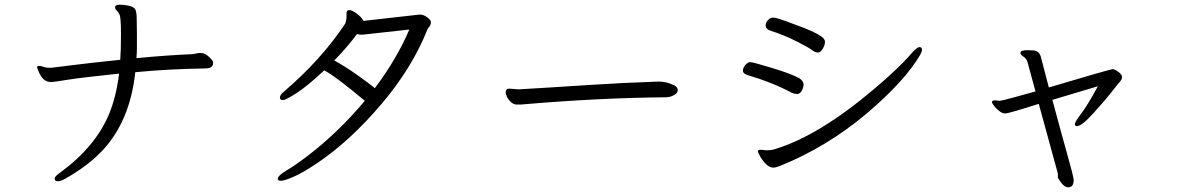

<svg xmlns="http://www.w3.org/2000/svg" viewBox="-20 -735 5040 819"><path d="M187 -446H200Q204 -446 276.5 -455.5Q349 -465 493 -480Q496 -519 496 -589.5Q496 -660 490 -672.5Q484 -685 477.5 -690.5Q471 -696 471 -704V-706Q473 -715 491.5 -715Q510 -715 529.5 -710.5Q549 -706 555.5 -697.5Q562 -689 563 -662.5Q564 -636 564 -596V-532Q564 -509 562 -487Q699 -500 802 -504Q810 -505 818 -507Q826 -509 834 -509H837Q854 -509 871 -493Q888 -477 889 -470V-466Q889 -443 855 -443Q702 -441 557 -427Q535 -220 418 -94Q356 -28 259 27Q239 38 228 38Q217 38 215 33.5Q213 29 213 28Q213 17 237 1Q387 -109 445 -248Q476 -323 488 -421Q325 -404 266.5 -394.5Q208 -385 198 -385Q162 -385 144 -432Q138 -446 138 -447Q138 -454 146.5 -454Q155 -454 165 -450Q175 -446 187 -446Z M1726 -609 1526 -587H1519Q1511 -587 1503 -590Q1464 -537 1406 -477Q1452 -452 1505.5 -414Q1559 -376 1579 -359Q1673 -484 1726 -609ZM1531 -646 1771 -673Q1787 -673 1802.5 -661Q1818 -649 1818 -642Q1818 -635 1817 -632Q1816 -629 1814 -625Q1812 -621 1809 -618Q1806 -615 1804 -611Q1738 -445 1607 -291Q1476 -137 1340 -44Q1274 1 1233.5 18.5Q1193 36 1180 36Q1167 36 1165 31V28Q1165 14 1202.5 -8Q1240 -30 1296 -73Q1426 -173 1536 -305Q1411 -410 1363 -435Q1294 -370 1246.5 -339Q1199 -308 1186.5 -308Q1174 -308 1174 -319Q1174 -330 1191 -344Q1352 -482 1453 -635Q1455 -640 1458 -658V-677Q1458 -692 1469.5 -692Q1481 -692 1500.5 -678Q1520 -664 1531 -646Z M2152 -357 2190 -354H2194Q2334 -362 2484.5 -372Q2635 -382 2787 -387H2790Q2824 -387 2856 -371Q2871 -363 2871 -350.5Q2871 -338 2854.5 -329Q2838 -320 2821 -320Q2543 -318 2213 -290Q2207 -289 2202 -289H2184Q2171 -289 2159 -300Q2147 -311 2142 -323.5Q2137 -336 2137 -341Q2137 -357 2152 -357Z M3390 -401Q3408 -389 3408 -373L3406 -363Q3404 -353 3397 -343.5Q3390 -334 3380 -334Q3370 -334 3358 -339Q3271 -385 3174 -413Q3149 -420 3149 -433Q3149 -446 3159.5 -458Q3170 -470 3180.5 -470Q3191 -470 3273.5 -445Q3356 -420 3390 -401ZM3231 -96 3244 -94H3251Q3273 -94 3289 -100Q3474 -157 3707 -354Q3817 -447 3866 -505Q3891 -534 3902 -534Q3913 -534 3913 -522Q3913 -510 3884 -468Q3817 -370 3676 -250Q3507 -108 3309 -28Q3289 -20 3279 -20Q3252 -20 3224 -65Q3213 -84 3213 -90Q3213 -96 3220 -96ZM3267 -604Q3246 -611 3246 -627Q3246 -638 3255.5 -649Q3265 -660 3279.5 -660Q3294 -660 3372 -630Q3454 -601 3484 -579Q3499 -569 3499 -556Q3499 -543 3489.5 -527Q3480 -511 3468.5 -511Q3457 -511 3442 -522.5Q3427 -534 3375 -560Q3323 -586 3267 -604Z M4560 32Q4560 64 4537 64Q4519 64 4502 38L4494 26Q4492 23 4492.5 13.5Q4493 4 4491 0L4411 -292Q4282 -251 4268.5 -251Q4255 -251 4241.5 -262Q4228 -273 4219.5 -284.5Q4211 -296 4211 -299Q4211 -307 4225 -307L4243 -305Q4253 -305 4308.5 -320.5Q4364 -336 4397 -345L4366 -459Q4363 -474 4357 -483Q4350 -491 4341.5 -496.5Q4333 -502 4333 -509Q4333 -521 4361 -521L4387 -520Q4415 -518 4421 -488L4454 -362Q4717 -440 4726 -440Q4735 -440 4750.5 -428.5Q4766 -417 4766 -407.5Q4766 -398 4760.5 -390.5Q4755 -383 4752.5 -381Q4750 -379 4748 -376Q4746 -373 4719 -339Q4692 -305 4643 -251Q4594 -197 4574 -197Q4565 -197 4565 -206Q4565 -215 4592.5 -251Q4620 -287 4663 -367L4469 -309Q4500 -193 4530 -86Q4560 21 4560 32Z"/></svg>

Font: LXGW WenKai Mono Lite
Style: Regular
Weight: 400
Monospace: yes
Designer: LXGW / Fontworks Inc.
Foundry: LXGW / Fontworks Inc.
Version: Version 1.520; June 14, 2025